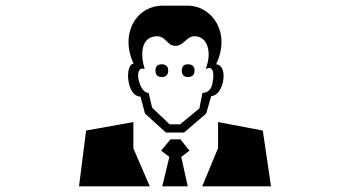

<svg xmlns="http://www.w3.org/2000/svg" viewBox="-20 -732 1240 678"><path d="M505 -404C484 -404 471 -435 468 -459C466 -477 472 -496 491 -488C473 -547 481 -604 535 -604C566 -604 570 -570 600 -570C629 -570 638 -604 667 -604C713 -604 730 -547 706 -488C711 -491 715 -492 718 -492C733 -492 738 -471 729 -433C725 -416 713 -404 695 -404L684 -349L616 -293H579L517 -352ZM451 -208V-301L284 -271L259 -74H509ZM582 -240 549 -200 578 -178 553 -74H643L620 -178L649 -200L617 -240ZM750 -209 694 -74H937L908 -271L750 -301ZM551 -505C536 -505 529 -497 529 -483C529 -468 536 -460 551 -460C566 -460 574 -468 574 -483C574 -497 566 -505 551 -505ZM726 -393C770 -393 789 -502 743 -505C796 -614 731 -711 644 -712H557C461 -713 402 -613 452 -507C420 -507 426 -391 476 -391L492 -331L566 -264H630L708 -331ZM644 -460C659 -460 667 -468 667 -483C667 -497 659 -505 644 -505C629 -505 622 -497 622 -483C622 -468 629 -460 644 -460Z"/></svg>

Font: CryptoKit_GRILLE 1.4
Style: Regular
Weight: 400
Monospace: yes
Designer: Oceane Juvin
Foundry: http://www.head-geneve.ch
Version: Version 1.004